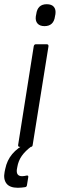

<svg xmlns="http://www.w3.org/2000/svg" viewBox="-58 -697 284 911"><path d="M36 0Q27 0 28 -9L102 -477Q104 -487 112 -487H164Q173 -487 172 -477L97 -9Q96 0 88 0ZM153 -573Q131 -573 120 -585.5Q109 -598 112 -620L114 -630Q120 -677 164 -677Q187 -677 197.5 -664.5Q208 -652 205 -630L203 -620Q197 -573 153 -573ZM27 194Q-12 194 -27.5 173.5Q-43 153 -36 118L-33 104Q-25 64 0 34Q25 4 71 -19L93 -4Q62 19 45.5 42.5Q29 66 24 96L22 107Q18 139 47 139Q53 139 58 138Q63 137 68 136Q78 134 76 144L70 181Q69 190 61 191Q53 192 45 193Q37 194 27 194Z"/></svg>

Font: Sofia Sans Condensed
Style: Italic
Weight: 400
Italic angle: -9°
Designer: Botio Nikoltchev, Ani Petrova
Foundry: lettersoup
Version: Version 4.101